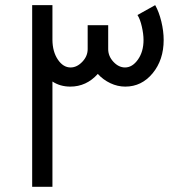

<svg xmlns="http://www.w3.org/2000/svg" viewBox="-20 -720 697 740"><path d="M578.1 -700.2Q592.8 -674.3 601.8 -637.2Q610.8 -600.1 610.8 -565.9Q610.8 -489.3 568.4 -437.7Q525.9 -386.2 462.9 -386.2Q433.1 -386.2 405.3 -399.4Q377.4 -412.6 356.9 -435.1Q313 -386.2 251 -386.2Q211.9 -386.2 182.1 -405.8V0H104V-700.2H182.1V-565.9Q182.6 -520.5 203.1 -490.2Q223.6 -460 252 -460Q276.4 -460 297.1 -481.7Q317.9 -503.4 317.9 -530.8V-623H397V-530.8Q397 -503.4 417.2 -481.7Q437.5 -460 461.9 -460Q490.2 -460 511.7 -490.5Q533.2 -521 533.2 -565.9Q533.2 -588.9 526.6 -617.7Q520 -646.5 509.8 -662.1Z"/></svg>

Font: Montserrat-Arabic Light
Style: Regular
Weight: 300
Designer: Mohamed Gaber
Foundry: Kief Type Foundry
Version: Version 5.008;PS 005.008;hotconv 1.0.88;makeotf.lib2.5.64775